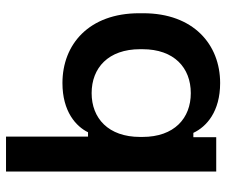

<svg xmlns="http://www.w3.org/2000/svg" viewBox="-77 -475 752 638"><g transform="rotate(90 299.0 -156.0)"><path d="M550 -498.5H436V-422.5H421.5C401 -466.5 350.5 -511.5 256 -511.5C128 -511.5 24 -423 24 -256V-242.5C24 -76 127 12.5 256 12.5C350.5 12.5 400 -32.5 419.5 -72.5H434V200H550ZM289.5 -414C373 -414 435 -359 435 -253.5V-245.5C435 -140 373 -84.5 289.5 -84.5C205.5 -84.5 143.5 -140 143.5 -245.5V-253.5C143.5 -359 205.5 -414 289.5 -414Z"/></g></svg>

Font: MCL Standard Medium
Style: Regular
Weight: 500
Designer: Květoslav Bartoš
Foundry: Florian Karsten
Version: Version 1.001;Glyphs 3.2.3 (3260)